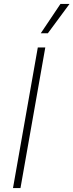

<svg xmlns="http://www.w3.org/2000/svg" viewBox="-20 -955 373 975"><path d="M172 -714H210L84 0H46ZM287 -935H333L223 -786H187Z"/></svg>

Font: Chakra Petch ExtraLight
Style: Italic
Weight: 275
Italic angle: -10°
Designer: Katatrad Aksorn Co.,Ltd.
Foundry: Cadson Demak Co.,Ltd.
Version: Version 1.000; ttfautohint (v1.6)